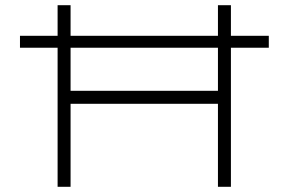

<svg xmlns="http://www.w3.org/2000/svg" viewBox="-20 -720 1113 740"><path d="M57 -536V-582H204H232H851H870H1016V-536H872H849H237H208ZM820 0V-700H870V0ZM202 0V-700H252V0ZM231 -320 232 -370H838V-320Z"/></svg>

Font: Lexend Zetta ExtraLight
Style: Regular
Weight: 250
Version: Version 1.007